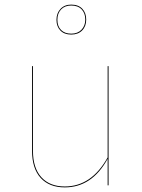

<svg xmlns="http://www.w3.org/2000/svg" viewBox="-20 -804 615 833"><path d="M451 0H447V-115Q379 9 261 9Q194 9 156.5 -32Q119 -73 119 -150V-517H123V-150Q123 -75 159.5 -35Q196 5 261 5Q377 5 447 -121V-517H451ZM354 -719Q354 -690 336.5 -672Q319 -654 289 -654Q259 -654 242 -671.5Q225 -689 225 -718Q225 -747 242.5 -765.5Q260 -784 289 -784Q320 -784 337 -766Q354 -748 354 -719ZM229 -718Q229 -690 245 -674Q261 -658 289 -658Q317 -658 333.5 -675Q350 -692 350 -719Q350 -747 334 -763.5Q318 -780 289 -780Q261 -780 245 -763Q229 -746 229 -718Z"/></svg>

Font: FiraGO Four
Style: Regular
Weight: 100
Designer: bBox Type
Foundry: bBox Type GmbH
Version: Version 1.001